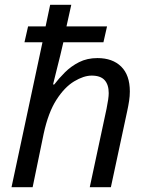

<svg xmlns="http://www.w3.org/2000/svg" viewBox="-20 -780 619 800"><path d="M28 0 157 -604H82L97 -670H170L189 -760H277L257 -670H426L411 -604H244Q231 -547 219 -500.5Q207 -454 201 -428H206Q225 -453 250.5 -478.5Q276 -504 309.5 -521Q343 -538 386 -538Q449 -538 485 -502.5Q521 -467 521 -399Q521 -380 518 -360Q515 -340 510 -317L442 0H354L424 -327Q433 -371 433 -392Q433 -427 416 -446Q399 -465 362 -465Q329 -465 289 -441Q249 -417 215 -364Q181 -311 162 -223L116 0Z"/></svg>

Font: Noto Sans
Style: Italic
Weight: 400
Italic angle: -12°
Designer: Monotype Design Team
Foundry: Monotype Imaging Inc.
Version: Version 2.013; ttfautohint (v1.8.4.7-5d5b)